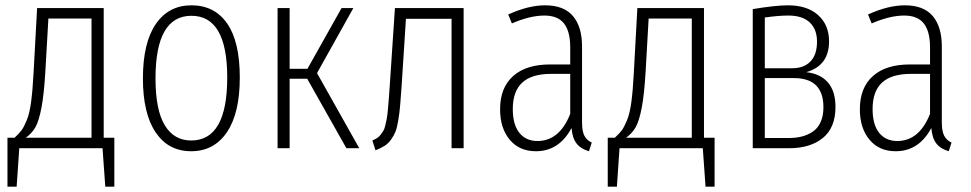

<svg xmlns="http://www.w3.org/2000/svg" viewBox="-20 -552 3615 715"><path d="M366.2 -39.1H405.8V143.1H372.1L361.8 0H51.8L42 143.1H7.8V-39.1H34.2Q51.3 -54.7 60.3 -66.9Q69.3 -79.1 79.8 -104.7Q90.3 -130.4 95.9 -173.1Q101.6 -215.8 105 -280.8L118.2 -522H366.2ZM320.8 -39.1V-482.9H160.2L148.9 -286.1Q144 -201.2 134.5 -151.4Q125 -101.6 112.1 -78.6Q99.1 -55.7 76.2 -39.1Z M692.9 -532.2Q778.8 -532.2 825.9 -464.6Q873 -397 873 -263.2Q873 -130.4 825 -59.6Q776.9 11.2 691.9 11.2Q606.9 11.2 559.6 -59.1Q512.2 -129.4 512.2 -259.8Q512.2 -392.6 560.1 -462.4Q607.9 -532.2 692.9 -532.2ZM692.9 -493.2Q559.1 -493.2 559.1 -259.8Q559.1 -142.6 593.5 -85.7Q627.9 -28.8 691.9 -28.8Q826.2 -28.8 826.2 -263.2Q826.2 -493.2 692.9 -493.2Z M1295.9 -522 1160.6 -279.8 1317.9 0H1270L1124 -258.8H1058.6V0H1013.7V-522H1058.6V-295.9H1125L1252 -522Z M1450.7 -522H1706.5V0H1661.6V-481.9H1491.7L1475.6 -231.9Q1472.2 -184.6 1470 -158.2Q1467.8 -131.8 1463.1 -103.8Q1458.5 -75.7 1452.6 -61.3Q1446.8 -46.9 1436.3 -32.2Q1425.8 -17.6 1412.4 -9Q1398.9 -0.5 1378.4 7.8L1366.7 -28.8Q1376.5 -33.2 1383.8 -37.6Q1391.1 -42 1397.2 -50Q1403.3 -58.1 1407.5 -64.7Q1411.6 -71.3 1415 -85.4Q1418.5 -99.6 1420.4 -110.6Q1422.4 -121.6 1424.6 -144.5Q1426.8 -167.5 1428 -185.1Q1429.2 -202.6 1431.6 -235.8Z M2147.5 -96.2Q2147.5 -63.5 2156.2 -46.6Q2165 -29.8 2183.6 -21L2173.3 11.2Q2142.6 2.4 2127 -17.8Q2111.3 -38.1 2108.4 -75.2Q2062 11.2 1975.6 11.2Q1914.1 11.2 1878.2 -31.7Q1842.3 -74.7 1842.3 -145Q1842.3 -225.6 1890.9 -268.8Q1939.5 -312 2028.3 -312H2103.5V-376Q2103.5 -435.1 2080.3 -464.6Q2057.1 -494.1 2007.3 -494.1Q1954.1 -494.1 1886.2 -464.8L1872.6 -498Q1947.3 -532.2 2010.3 -532.2Q2079.6 -532.2 2113.5 -492.4Q2147.5 -452.6 2147.5 -378.9ZM1981.4 -26.9Q2063.5 -26.9 2103.5 -127.9V-276.9H2032.2Q1960 -276.9 1924.8 -244.4Q1889.6 -211.9 1889.6 -146Q1889.6 -87.9 1914.1 -57.4Q1938.5 -26.9 1981.4 -26.9Z M2601.6 -39.1H2641.1V143.1H2607.4L2597.2 0H2287.1L2277.3 143.1H2243.2V-39.1H2269.5Q2286.6 -54.7 2295.7 -66.9Q2304.7 -79.1 2315.2 -104.7Q2325.7 -130.4 2331.3 -173.1Q2336.9 -215.8 2340.3 -280.8L2353.5 -522H2601.6ZM2556.2 -39.1V-482.9H2395.5L2384.3 -286.1Q2379.4 -201.2 2369.9 -151.4Q2360.4 -101.6 2347.4 -78.6Q2334.5 -55.7 2311.5 -39.1Z M2982.4 -283.2Q3034.2 -277.8 3062.7 -245.4Q3091.3 -212.9 3091.3 -153.8Q3091.3 -76.7 3044.4 -38.3Q2997.6 0 2918.5 0H2783.2V-518.1Q2868.2 -532.2 2914.6 -532.2Q2986.3 -532.2 3026.9 -495.6Q3067.4 -459 3067.4 -397.9Q3067.4 -307.6 2982.4 -283.2ZM2915.5 -494.1Q2878.4 -494.1 2828.1 -486.8V-297.9H2930.2Q2973.6 -297.9 2998 -323Q3022.5 -348.1 3022.5 -397Q3022.5 -442.9 2995.4 -468.5Q2968.3 -494.1 2915.5 -494.1ZM2917.5 -38.1Q2944.3 -38.1 2966.3 -43.7Q2988.3 -49.3 3007.1 -62Q3025.9 -74.7 3036.1 -97.7Q3046.4 -120.6 3046.4 -152.8Q3046.4 -261.2 2936.5 -261.2H2828.1V-38.1Z M3487.3 -96.2Q3487.3 -63.5 3496.1 -46.6Q3504.9 -29.8 3523.4 -21L3513.2 11.2Q3482.4 2.4 3466.8 -17.8Q3451.2 -38.1 3448.2 -75.2Q3401.9 11.2 3315.4 11.2Q3253.9 11.2 3218 -31.7Q3182.1 -74.7 3182.1 -145Q3182.1 -225.6 3230.7 -268.8Q3279.3 -312 3368.2 -312H3443.4V-376Q3443.4 -435.1 3420.2 -464.6Q3397 -494.1 3347.2 -494.1Q3293.9 -494.1 3226.1 -464.8L3212.4 -498Q3287.1 -532.2 3350.1 -532.2Q3419.4 -532.2 3453.4 -492.4Q3487.3 -452.6 3487.3 -378.9ZM3321.3 -26.9Q3403.3 -26.9 3443.4 -127.9V-276.9H3372.1Q3299.8 -276.9 3264.6 -244.4Q3229.5 -211.9 3229.5 -146Q3229.5 -87.9 3253.9 -57.4Q3278.3 -26.9 3321.3 -26.9Z"/></svg>

Font: Fira Sans Compressed ExtraLight
Style: Regular
Weight: 250
Width: 1
Designer: Carrois Corporate & Edenspiekermann AG
Foundry: Carrois Corporate GbR & Edenspiekermann AG
Version: Version 4.203;PS 004.203;hotconv 1.0.88;makeotf.lib2.5.64775